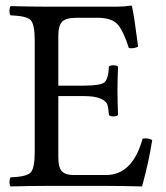

<svg xmlns="http://www.w3.org/2000/svg" viewBox="-20 -669 597 691"><path d="M280.8 -360.8Q341.8 -360.8 356 -372.8Q370.1 -384.8 372.1 -429.2Q376 -434.1 387.9 -434.1Q399.9 -434.1 404.8 -429.2Q402.8 -381.3 402.8 -342.8Q402.8 -306.6 404.8 -254.9Q399.9 -250 387.9 -250Q376 -250 372.1 -254.9Q370.1 -281.7 366 -293.5Q361.8 -305.2 341.8 -314.2Q321.8 -323.2 280.8 -323.2H189.9V-102.1Q189.9 -66.9 202.4 -53Q214.8 -39.1 246.1 -39.1H361.8Q457 -39.1 493.2 -169.9Q511.2 -173.8 527.8 -165Q515.6 -85.9 491.2 2Q411.1 0 362.8 0H147.9Q91.8 0 18.1 2Q14.2 -2 14.2 -13.9Q14.2 -25.9 18.1 -30.8Q74.2 -32.7 89.6 -47.4Q105 -62 105 -122.1V-522.9Q105 -583 89.6 -597.4Q74.2 -611.8 18.1 -613.8Q14.2 -617.7 14.2 -629.9Q14.2 -642.1 18.1 -647Q98.1 -645 147 -645H401.9Q427.7 -645 451.2 -648.9Q455.1 -648.9 455.1 -646Q462.9 -611.8 477.1 -501Q460.9 -493.2 443.8 -496.1Q424.8 -556.2 403.8 -580.6Q382.8 -605 331.1 -605H255.9Q216.8 -605 203.4 -590.6Q189.9 -576.2 189.9 -541V-360.8Z"/></svg>

Font: Linux Libertine
Style: Regular
Weight: 400
Designer: Philipp H. Poll
Foundry: Philipp H. Poll
Version: Version 5.3.0 ; ttfautohint (v0.9)